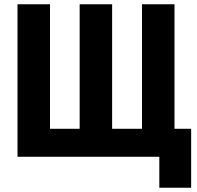

<svg xmlns="http://www.w3.org/2000/svg" viewBox="-20 -734 921 899"><path d="M726 145V0H62V-714H214V-131H353V-714H505V-131H645V-714H797V-131H875V145Z"/></svg>

Font: Noto Sans ExtraCondensed ExtraBold
Style: Regular
Weight: 800
Width: 2
Designer: Monotype Design Team
Foundry: Monotype Imaging Inc.
Version: Version 2.013; ttfautohint (v1.8.4.7-5d5b)